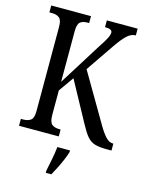

<svg xmlns="http://www.w3.org/2000/svg" viewBox="-136 -797 848 1101"><g transform="rotate(15 288.5 -246.5)"><path d="M28 0V-41H43Q69 -41 86 -53Q103 -65 103 -107V-607Q103 -648 87 -660.5Q71 -673 45 -673H28V-714H264V-673H252Q226 -673 211 -660.5Q196 -648 196 -604V-306L353 -557Q379 -596 390 -617.5Q401 -639 401 -653Q401 -674 358 -674V-714H541V-674Q513 -674 488 -650Q463 -626 433 -582L318 -414L489 -122Q512 -83 532 -62Q552 -41 574 -41H577V0H546Q502 0 476 -8.5Q450 -17 431 -39.5Q412 -62 389 -105L259 -344L196 -255V-110Q196 -67 212 -54Q228 -41 255 -41H264V0ZM246 208Q253 174 260.5 136Q268 98 272 61H347V71Q341 92 329.5 119Q318 146 304.5 173Q291 200 279 221H246Z"/></g></svg>

Font: Noto Serif Myanmar ExtraCondensed
Style: Regular
Weight: 400
Width: 2
Designer: Ben Mitchell and the Monotype Design Team
Foundry: Monotype Imaging Inc.
Version: Version 2.106; ttfautohint (v1.8.4.7-5d5b)